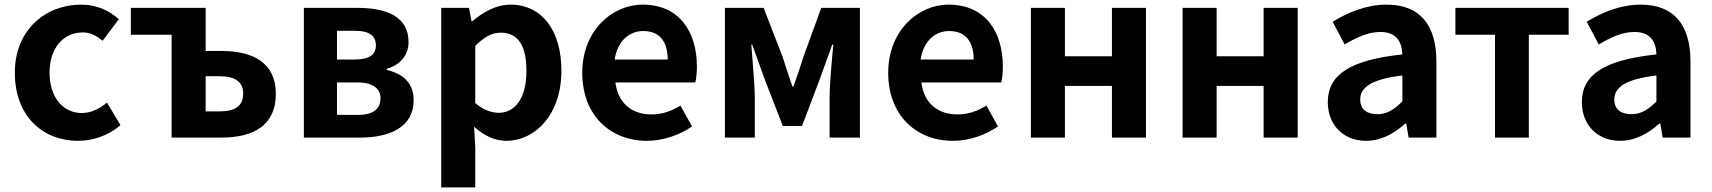

<svg xmlns="http://www.w3.org/2000/svg" viewBox="-20 -594 7390 829"><path d="M317 14C379 14 447 -7 500 -54L442 -151C411 -125 374 -106 333 -106C252 -106 194 -174 194 -280C194 -385 252 -454 338 -454C369 -454 395 -441 423 -418L493 -511C452 -548 399 -574 330 -574C178 -574 44 -466 44 -280C44 -94 163 14 317 14Z M721 0H936C1071 0 1171 -50 1171 -189C1171 -324 1071 -374 936 -374H868V-560H545V-444H721ZM868 -113V-265H927C996 -265 1030 -240 1030 -190C1030 -137 996 -113 927 -113Z M1292 0H1536C1664 0 1766 -46 1766 -161C1766 -238 1718 -276 1650 -292V-297C1714 -315 1744 -362 1744 -413C1744 -523 1648 -560 1523 -560H1292ZM1435 -337V-461H1514C1577 -461 1603 -438 1603 -398C1603 -360 1577 -337 1512 -337ZM1435 -98V-238H1524C1592 -238 1623 -210 1623 -170C1623 -127 1595 -98 1527 -98Z M1885 215H2032V44L2027 -47C2069 -8 2117 14 2166 14C2289 14 2404 -97 2404 -289C2404 -461 2321 -574 2184 -574C2123 -574 2066 -542 2019 -502H2016L2005 -560H1885ZM2134 -107C2103 -107 2068 -118 2032 -149V-396C2070 -434 2104 -453 2142 -453C2219 -453 2253 -394 2253 -287C2253 -165 2200 -107 2134 -107Z M2773 14C2842 14 2913 -10 2968 -48L2918 -138C2877 -113 2838 -100 2793 -100C2709 -100 2649 -147 2637 -238H2982C2986 -252 2989 -279 2989 -306C2989 -462 2909 -574 2755 -574C2622 -574 2494 -461 2494 -280C2494 -95 2616 14 2773 14ZM2634 -337C2646 -418 2698 -460 2757 -460C2830 -460 2863 -412 2863 -337Z M3110 0H3239V-173C3239 -230 3228 -339 3224 -401H3228C3244 -355 3266 -297 3282 -251L3360 -50H3443L3519 -251C3535 -297 3557 -353 3573 -401H3578C3572 -339 3562 -230 3562 -173V0H3693V-560H3526L3449 -349C3435 -303 3421 -262 3406 -221H3401C3388 -262 3373 -303 3359 -349L3277 -560H3110Z M4094 14C4163 14 4234 -10 4289 -48L4239 -138C4198 -113 4159 -100 4114 -100C4030 -100 3970 -147 3958 -238H4303C4307 -252 4310 -279 4310 -306C4310 -462 4230 -574 4076 -574C3943 -574 3815 -461 3815 -280C3815 -95 3937 14 4094 14ZM3955 -337C3967 -418 4019 -460 4078 -460C4151 -460 4184 -412 4184 -337Z M4431 0H4578V-223H4781V0H4928V-560H4781V-351H4578V-560H4431Z M5086 0H5233V-223H5436V0H5583V-560H5436V-351H5233V-560H5086Z M5878 14C5943 14 5999 -17 6047 -60H6052L6062 0H6182V-327C6182 -489 6109 -574 5967 -574C5879 -574 5799 -540 5734 -500L5786 -402C5838 -433 5888 -456 5940 -456C6009 -456 6033 -414 6035 -359C5810 -335 5713 -272 5713 -153C5713 -57 5778 14 5878 14ZM5927 -101C5884 -101 5853 -120 5853 -164C5853 -215 5898 -252 6035 -268V-156C6000 -121 5969 -101 5927 -101Z M6435 0H6581V-444H6753V-560H6264V-444H6435Z M6975 14C7040 14 7096 -17 7144 -60H7149L7159 0H7279V-327C7279 -489 7206 -574 7064 -574C6976 -574 6896 -540 6831 -500L6883 -402C6935 -433 6985 -456 7037 -456C7106 -456 7130 -414 7132 -359C6907 -335 6810 -272 6810 -153C6810 -57 6875 14 6975 14ZM7024 -101C6981 -101 6950 -120 6950 -164C6950 -215 6995 -252 7132 -268V-156C7097 -121 7066 -101 7024 -101Z"/></svg>

Font: Noto Sans JP
Style: Bold
Weight: 700
Designer: Ryoko NISHIZUKA 西塚涼子 (kana, bopomofo & ideographs); Paul D. Hunt (Latin, Greek & Cyrillic); Sandoll Communications 산돌커뮤니
Foundry: Adobe
Version: Version 2.004;hotconv 1.0.118;makeotfexe 2.5.65603